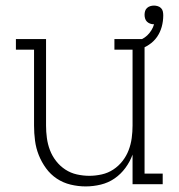

<svg xmlns="http://www.w3.org/2000/svg" viewBox="-20 -660 640 688"><path d="M287 8Q260 8 233 1.5Q206 -5 183.5 -20Q161 -35 145 -57Q129 -79 119 -104Q109 -129 105.5 -156Q102 -183 102 -210V-482H37V-520H145V-210Q145 -188 148 -165.5Q151 -143 159 -122Q167 -101 181 -83Q195 -65 214 -52.5Q233 -40 255.5 -35Q278 -30 300 -30Q322 -30 344.5 -35Q367 -40 386 -52.5Q405 -65 419 -83Q433 -101 441 -122Q449 -143 452 -165.5Q455 -188 455 -210V-482H390V-520H498V-38H563V0H455V-106Q446 -81 429.5 -58.5Q413 -36 390.5 -20.5Q368 -5 341 1.5Q314 8 287 8ZM477 -482 466 -510Q477 -514 488 -519.5Q499 -525 507.5 -533Q516 -541 522.5 -551.5Q529 -562 532 -573H531Q524 -573 517.5 -575.5Q511 -578 506.5 -582.5Q502 -587 500 -593.5Q498 -600 498 -607Q498 -614 500 -620.5Q502 -627 507 -631.5Q512 -636 518.5 -638Q525 -640 532 -640Q538 -640 545 -638Q552 -636 557 -631Q562 -626 563.5 -619Q565 -612 565 -605Q565 -584 559.5 -564Q554 -544 542.5 -527.5Q531 -511 513.5 -499.5Q496 -488 477 -482Z"/></svg>

Font: Iosevka Etoile Extralight
Style: Regular
Weight: 200
Designer: Belleve Invis
Foundry: Belleve Invis
Version: Version 22.1.2; ttfautohint (v1.8.4)